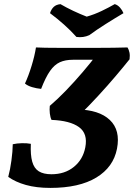

<svg xmlns="http://www.w3.org/2000/svg" viewBox="-20 -910 655 939"><path d="M226 9Q157.8 9 106.4 -5.5Q55.1 -20 20.3 -45Q29.9 -80.6 35.9 -125.3Q42 -170 42.4 -204.6Q62.7 -209.1 87.4 -209.7Q112 -210.2 130.8 -206.6Q128.4 -152 137.6 -119.3Q146.8 -86.6 169.7 -72.2Q192.7 -57.8 231.6 -57.8Q296.9 -57.8 341.3 -93.8Q385.8 -129.9 397.2 -189.5Q410.1 -256.7 366.3 -288.4Q322.6 -320.1 232.1 -323.6Q226 -335.2 223.7 -355.1Q221.5 -375 223.5 -392.2Q262.3 -425.4 303.1 -467.7Q343.8 -509.9 383.9 -556.8Q424 -603.7 458.4 -649.2L477.4 -617.7H336.6Q299.4 -617.7 272.8 -605.7Q246.2 -593.6 224.7 -563Q203.2 -532.4 181.1 -475.3Q158.7 -477.4 136.8 -483.9Q114.8 -490.5 102.1 -501.5Q119.3 -538.4 134.3 -587.4Q149.4 -636.4 155.9 -678Q172.5 -677 202 -676.5Q231.4 -676 266.1 -676Q300.8 -676 333.7 -676Q366.6 -676 390.6 -676Q425.7 -676 462.5 -676Q499.2 -676 535.2 -676.5Q571.1 -677 603.6 -678Q610.1 -667.3 613.1 -653.2Q616.1 -639 613.6 -620.1Q583.1 -581.9 544.7 -536.7Q506.3 -491.4 462.9 -444.3Q419.6 -397.1 373.8 -351.8L355.7 -374.8Q464.5 -373.3 517.1 -323.3Q569.7 -273.4 552.2 -182.8Q534.7 -92.4 451.1 -41.7Q367.4 9 226 9ZM353.8 -729.3Q326.2 -760.4 292.8 -790Q259.5 -819.6 224.6 -845.6Q230.7 -864.9 242.8 -876.3Q254.8 -887.7 275.8 -889.7Q304.7 -872.8 338.3 -856.9Q372 -841.1 404.1 -828.6Q441.9 -839.4 477.8 -856.7Q513.7 -874 541.2 -889.9Q555.9 -885.4 567.1 -872.6Q578.2 -859.9 583.8 -845.6Q542.2 -821.1 497.6 -792.9Q453 -764.8 416.6 -738Q387.7 -724.8 353.8 -729.3Z"/></svg>

Font: Vollkorn
Style: Italic
Weight: 400
Italic angle: -11°
Designer: Friedrich Althausen
Foundry: Friedrich Althausen
Version: Version 5.001